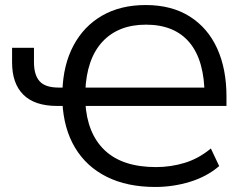

<svg xmlns="http://www.w3.org/2000/svg" viewBox="-20 -734 991 763"><path d="M597 9Q485 9 404 -31.5Q323 -72 278 -147.5Q233 -223 228 -328L247 -313H207Q118 -313 73 -357.5Q28 -402 28 -486V-544H115V-487Q115 -436 137.5 -411Q160 -386 213 -386H241L228 -371Q231 -476 272 -553Q313 -630 386 -672Q459 -714 559 -714Q662 -714 734 -668.5Q806 -623 843 -541.5Q880 -460 880 -351V-313H302L319 -328Q326 -203 396.5 -136.5Q467 -70 600 -70Q659 -70 714.5 -87Q770 -104 818 -144L851 -74Q802 -32 735 -11.5Q668 9 597 9ZM560 -636Q450 -636 387 -568Q324 -500 319 -371L302 -386H813L793 -352Q793 -493 733.5 -564.5Q674 -636 560 -636Z"/></svg>

Font: Nunito Sans 9pt
Style: Regular
Weight: 400
Version: Version 3.101;gftools[0.9.27]